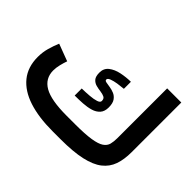

<svg xmlns="http://www.w3.org/2000/svg" viewBox="-137 -922 1167 1167"><g transform="rotate(45 447.0 -338.5)"><path d="M477.5 -127Q564 -127 613.3 -134.8Q662.6 -142.6 685.3 -158.2Q708 -173.8 713.9 -196.5Q719.7 -219.2 719.7 -249V-676.8H841.3V-250Q841.3 -187.5 825 -140.6Q808.6 -93.8 768.6 -62.5Q728.5 -31.2 658.4 -15.6Q588.4 0 481 0H410.2Q292 0 206.3 -27.8Q120.6 -55.7 74.5 -112.5Q28.3 -169.4 28.3 -255.9Q28.3 -296.4 38.8 -333.7Q49.3 -371.1 63.5 -404.8L173.8 -363.3Q166 -341.8 159.4 -314.9Q152.8 -288.1 152.8 -263.2Q153.3 -195.3 212.4 -161.1Q271.5 -127 405.3 -127ZM353 -309.1Q387.2 -309.6 419.4 -312.3Q451.7 -314.9 472.4 -321.8Q493.2 -328.6 493.2 -341.8Q493.2 -361.3 479.7 -367.9Q466.3 -374.5 446.5 -377Q426.8 -379.4 407 -384.5Q387.2 -389.6 373.8 -404.8Q360.4 -419.9 360.4 -453.6Q360.4 -490.2 387 -511Q413.6 -531.7 453.9 -540.3Q494.1 -548.8 535.6 -549.3V-488.8Q511.2 -486.8 484.4 -482.7Q457.5 -478.5 438.7 -471.2Q419.9 -463.9 419.9 -453.1Q419.9 -443.8 433.1 -441.2Q446.3 -438.5 465.8 -435.8Q485.4 -433.1 504.9 -425Q524.4 -417 537.6 -398.2Q550.8 -379.4 550.8 -343.8Q550.8 -309.1 533.2 -289.6Q515.6 -270 486.8 -261.5Q458 -252.9 423.1 -250.7Q388.2 -248.5 353 -248.5Z"/></g></svg>

Font: Vazir WOL-UI
Style: Bold-WOL-UI
Weight: 700
Designer: Saber Rastikerdar
Foundry: Saber Rastikerdar
Version: Version 30.1.0